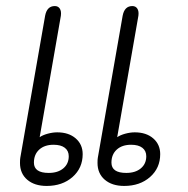

<svg xmlns="http://www.w3.org/2000/svg" viewBox="-20 -604 622 634"><path d="M46 -66Q46 -78 47 -83L129 -552Q135 -584 161 -584Q172 -584 177.5 -575.5Q183 -567 181 -552L111 -151Q121 -158 137.5 -162.5Q154 -167 169 -167Q207 -167 230 -147Q253 -127 253 -95Q253 -49 219.5 -19.5Q186 10 134 10Q94 10 70 -10.5Q46 -31 46 -66ZM302 -66Q302 -78 303 -83L385 -552Q391 -584 417 -584Q428 -584 433.5 -575.5Q439 -567 437 -552L367 -151Q377 -158 393.5 -162.5Q410 -167 425 -167Q463 -167 486 -147Q509 -127 509 -95Q509 -49 475.5 -19.5Q442 10 390 10Q350 10 326 -10.5Q302 -31 302 -66ZM207 -88Q207 -106 194 -116Q181 -126 157 -126Q127 -126 109.5 -110Q92 -94 92 -67Q92 -33 141 -33Q171 -33 189 -48Q207 -63 207 -88ZM463 -88Q463 -106 450 -116Q437 -126 413 -126Q383 -126 365.5 -110Q348 -94 348 -67Q348 -33 397 -33Q427 -33 445 -48Q463 -63 463 -88Z"/></svg>

Font: Kodchasan ExtraLight
Style: Italic
Weight: 275
Italic angle: -10°
Version: Version 1.000; ttfautohint (v1.6)